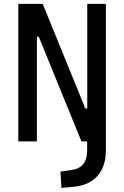

<svg xmlns="http://www.w3.org/2000/svg" viewBox="-20 -713 626 968"><path d="M289.6 234.4 284.7 152.3 343.3 143.6Q381.3 137.7 400.4 113.3Q419.4 88.9 419.4 43V-89.8H513.7V46.9Q513.7 99.6 494.9 138.7Q476.1 177.7 440.2 200.7Q404.3 223.6 353 228.5ZM390.6 0 175.8 -527.3H130.9V-693.4H195.3L410.2 -166H434.6V0ZM72.3 0V-693.4H166V0ZM419.9 0V-693.4H513.7V0Z"/></svg>

Font: Cascadia Mono PL
Style: Regular
Weight: 400
Monospace: yes
Designer: Aaron Bell
Foundry: Saja Typeworks
Version: Version 2102.003